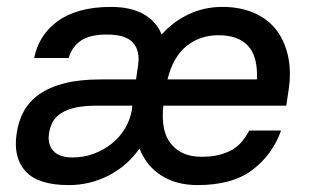

<svg xmlns="http://www.w3.org/2000/svg" viewBox="-20 -528 895 556"><path d="M179 8Q91 8 54.5 -31.5Q18 -71 28 -140Q33 -177 49 -206Q65 -235 94.5 -255.5Q124 -276 167.5 -287Q211 -298 272 -298H374L380 -340Q386 -382 364.5 -405Q343 -428 290 -428Q238 -428 212.5 -409Q187 -390 179 -360H79Q85 -392 102 -419Q119 -446 146 -466Q173 -486 212 -497Q251 -508 301 -508Q359 -508 396 -487Q433 -466 448 -428Q482 -466 527 -487Q572 -508 624 -508Q674 -508 713.5 -491.5Q753 -475 778 -444Q803 -413 813.5 -368.5Q824 -324 816 -269L809 -222H453Q445 -148 475.5 -111Q506 -74 563 -74Q593 -74 614.5 -79.5Q636 -85 652.5 -94.5Q669 -104 680.5 -118Q692 -132 702 -150H794Q769 -80 711 -36Q653 8 552 8Q491 8 447.5 -19.5Q404 -47 384 -98Q349 -48 295 -20Q241 8 179 8ZM190 -72Q223 -72 252 -83Q281 -94 304 -112.5Q327 -131 342 -156Q357 -181 362 -210L363 -222H261Q224 -222 199 -216.5Q174 -211 157.5 -200.5Q141 -190 133 -175.5Q125 -161 122 -142Q117 -110 134.5 -91Q152 -72 190 -72ZM613 -426Q559 -426 520 -394.5Q481 -363 465 -298H724Q727 -364 698.5 -395Q670 -426 613 -426Z"/></svg>

Font: Retni Sans Medium
Style: Italic
Weight: 500
Italic angle: -8°
Designer: Vitaly Kuzmin
Foundry: ParaType Ltd.
Version: Version 1.00;June 10, 2019;FontCreator 11.5.0.2425 64-bit; t